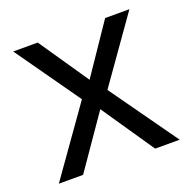

<svg xmlns="http://www.w3.org/2000/svg" viewBox="-101 -636 732 736"><g transform="rotate(-20 264.5 -268.0)"><path d="M212 -274 27 -536H127L265 -334L402 -536H501L316 -274L511 0H411L265 -214L117 0H18Z"/></g></svg>

Font: Noto Sans Tifinagh Adrar
Style: Regular
Weight: 400
Designer: JamraPatel
Foundry: JamraPatel LLC
Version: Version 2.006; ttfautohint (v1.8.4.7-5d5b)